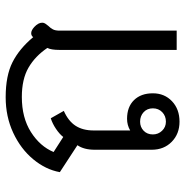

<svg xmlns="http://www.w3.org/2000/svg" viewBox="-8 -635 653 677"><g transform="rotate(-90 318.5 -296.5)"><path d="M129 -88V-289Q129 -327 145 -350L50 -412Q59 -462 95.5 -506Q132 -550 189 -576.5Q246 -603 314 -603Q390 -603 437.5 -579Q485 -555 526 -506Q531 -513 540 -513Q550 -513 562 -502Q577 -488 577 -474Q577 -468 573.5 -463Q570 -458 566 -453Q558 -445 553.5 -436.5Q549 -428 549 -413V0H481V-413Q481 -443 488 -456Q459 -499 418.5 -522.5Q378 -546 315 -546Q242 -546 191.5 -514Q141 -482 121 -434L174 -400Q184 -413 202.5 -425.5Q221 -438 240 -444L266 -398Q230 -382 213.5 -356.5Q197 -331 197 -293V-164Q216 -175 238 -175Q280 -175 304 -150.5Q328 -126 328 -84Q328 -43 300 -16.5Q272 10 228 10Q185 10 157 -17.5Q129 -45 129 -88ZM275 -84Q275 -104 261.5 -116.5Q248 -129 228 -129Q209 -129 196 -116.5Q183 -104 183 -84Q183 -65 196 -51.5Q209 -38 228 -38Q248 -38 261.5 -51Q275 -64 275 -84Z"/></g></svg>

Font: Niramit Light
Style: Regular
Weight: 300
Designer: Katatrad Aksorn Co.,Ltd.
Foundry: Cadson Demak Co.,Ltd.
Version: Version 1.000; ttfautohint (v1.6)